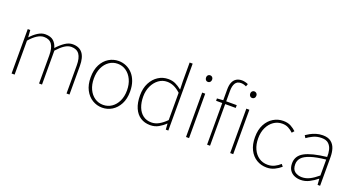

<svg xmlns="http://www.w3.org/2000/svg" viewBox="-50 -1467 3955 2141"><g transform="rotate(20 1928.0 -397.0)"><path d="M105 0V-527H135L141 -443H143Q179 -484 223 -512Q267 -540 310 -540Q375 -540 408.5 -510Q442 -480 455 -430Q502 -481 546.5 -510.5Q591 -540 636 -540Q713 -540 752.5 -490.5Q792 -441 792 -339V0H757V-334Q757 -421 726.5 -464Q696 -507 632 -507Q593 -507 553 -481Q513 -455 466 -403V0H431V-334Q431 -421 401 -464Q371 -507 307 -507Q269 -507 227.5 -481Q186 -455 141 -403V0Z M1182 13Q1119 13 1065.5 -19.5Q1012 -52 980 -113.5Q948 -175 948 -262Q948 -351 980 -413Q1012 -475 1065.5 -507.5Q1119 -540 1182 -540Q1229 -540 1271.5 -521.5Q1314 -503 1346.5 -467.5Q1379 -432 1397.5 -380Q1416 -328 1416 -262Q1416 -175 1383.5 -113.5Q1351 -52 1298 -19.5Q1245 13 1182 13ZM1182 -20Q1238 -20 1282.5 -50.5Q1327 -81 1353 -135.5Q1379 -190 1379 -262Q1379 -335 1353 -390Q1327 -445 1282.5 -476Q1238 -507 1182 -507Q1126 -507 1081.5 -476Q1037 -445 1011.5 -390Q986 -335 986 -262Q986 -190 1011.5 -135.5Q1037 -81 1081.5 -50.5Q1126 -20 1182 -20Z M1752 13Q1686 13 1637 -18.5Q1588 -50 1561 -111.5Q1534 -173 1534 -262Q1534 -347 1566.5 -409.5Q1599 -472 1652.5 -506Q1706 -540 1770 -540Q1818 -540 1855 -523Q1892 -506 1932 -474L1929 -573V-794H1965V0H1935L1930 -70H1928Q1895 -37 1851 -12Q1807 13 1752 13ZM1755 -20Q1801 -20 1843.5 -44Q1886 -68 1929 -111V-435Q1886 -474 1847.5 -490.5Q1809 -507 1768 -507Q1713 -507 1668.5 -474Q1624 -441 1598 -385.5Q1572 -330 1572 -262Q1572 -190 1593.5 -135.5Q1615 -81 1656 -50.5Q1697 -20 1755 -20Z M2175 0V-527H2211V0ZM2194 -660Q2178 -660 2168 -671Q2158 -682 2158 -701Q2158 -718 2168 -728.5Q2178 -739 2194 -739Q2209 -739 2219.5 -728.5Q2230 -718 2230 -701Q2230 -682 2219.5 -671Q2209 -660 2194 -660Z M2425 0V-655Q2425 -707 2439.5 -740.5Q2454 -774 2481.5 -790.5Q2509 -807 2547 -807Q2564 -807 2583 -802.5Q2602 -798 2621 -790L2610 -759Q2578 -775 2546 -775Q2501 -775 2480.5 -742Q2460 -709 2460 -650V0ZM2352 -494V-522L2425 -527H2585V-494ZM2699 0V-527H2735V0ZM2718 -660Q2703 -660 2692.5 -671Q2682 -682 2682 -701Q2682 -718 2692.5 -728.5Q2703 -739 2718 -739Q2733 -739 2744 -728.5Q2755 -718 2755 -701Q2755 -682 2744 -671Q2733 -660 2718 -660Z M3134 13Q3067 13 3013.5 -19.5Q2960 -52 2929 -113.5Q2898 -175 2898 -262Q2898 -351 2931 -413Q2964 -475 3018 -507.5Q3072 -540 3135 -540Q3189 -540 3226 -519.5Q3263 -499 3289 -474L3266 -448Q3240 -473 3208 -490Q3176 -507 3135 -507Q3079 -507 3034 -476Q2989 -445 2962.5 -390Q2936 -335 2936 -262Q2936 -190 2961 -135.5Q2986 -81 3030.5 -50.5Q3075 -20 3135 -20Q3179 -20 3216 -38.5Q3253 -57 3281 -83L3302 -57Q3269 -28 3227 -7.5Q3185 13 3134 13Z M3538 13Q3497 13 3462.5 -2Q3428 -17 3407 -48.5Q3386 -80 3386 -130Q3386 -218 3469 -263.5Q3552 -309 3730 -329Q3732 -372 3722.5 -412.5Q3713 -453 3685 -480Q3657 -507 3602 -507Q3546 -507 3501 -485Q3456 -463 3430 -443L3412 -472Q3429 -484 3457.5 -500Q3486 -516 3523.5 -528Q3561 -540 3604 -540Q3666 -540 3701.5 -512.5Q3737 -485 3751.5 -440Q3766 -395 3766 -341V0H3736L3731 -70H3728Q3688 -37 3639.5 -12Q3591 13 3538 13ZM3541 -20Q3588 -20 3633 -42.5Q3678 -65 3730 -109V-298Q3616 -286 3548.5 -263.5Q3481 -241 3452 -208.5Q3423 -176 3423 -131Q3423 -70 3458 -45Q3493 -20 3541 -20Z"/></g></svg>

Font: Noto Sans TC Thin Thin
Style: Regular
Weight: 250
Version: Version 2.004-H2;hotconv 1.0.118;makeotfexe 2.5.65603